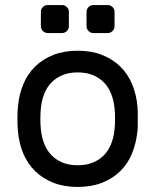

<svg xmlns="http://www.w3.org/2000/svg" viewBox="-20 -731 617 761"><path d="M49 0ZM288 -530Q342 -530 384 -513.5Q426 -497 456 -468Q486 -439 503.5 -397.5Q521 -356 525 -307Q526 -298 526 -285.5Q526 -273 526 -259.5Q526 -246 526 -233.5Q526 -221 525 -213Q520 -163 503 -122Q486 -81 456 -52Q426 -23 384 -6.5Q342 10 288 10Q234 10 192 -6.5Q150 -23 120 -52Q90 -81 72.5 -122Q55 -163 51 -213Q50 -221 49.5 -233.5Q49 -246 49 -259.5Q49 -273 49.5 -285.5Q50 -298 51 -307Q55 -356 72.5 -397.5Q90 -439 120 -468Q150 -497 192 -513.5Q234 -530 288 -530ZM434 -218Q436 -235 436 -259.5Q436 -284 434 -302Q431 -332 421 -358Q411 -384 393 -403Q375 -422 349 -433Q323 -444 288 -444Q253 -444 227 -433Q201 -422 183 -403Q165 -384 155 -358Q145 -332 142 -302Q140 -284 140 -259.5Q140 -235 142 -218Q145 -188 155 -162Q165 -136 183 -117Q201 -98 227 -87Q253 -76 288 -76Q323 -76 349 -87Q375 -98 393 -117Q411 -136 421 -162Q431 -188 434 -218ZM253 -627Q253 -616 245 -608Q237 -600 226 -600H169Q158 -600 150 -608Q142 -616 142 -627V-684Q142 -695 150 -703Q158 -711 169 -711H226Q237 -711 245 -703Q253 -695 253 -684ZM434 -627Q434 -616 426 -608Q418 -600 407 -600H350Q339 -600 331 -608Q323 -616 323 -627V-684Q323 -695 331 -703Q339 -711 350 -711H407Q418 -711 426 -703Q434 -695 434 -684Z"/></svg>

Font: Rubik
Style: Regular
Weight: 400
Designer: Hubert & Fischer
Foundry: Hubert & Fischer
Version: Version 1.002; ttfautohint (v1.6)